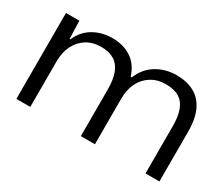

<svg xmlns="http://www.w3.org/2000/svg" viewBox="-94 -775 1187 1016"><g transform="rotate(30 500.0 -266.5)"><path d="M68 0V-525H150L153 -416H158Q183 -474 234 -503.5Q285 -533 349 -533Q416 -533 464.5 -501Q513 -469 533 -404H540Q566 -468 620 -500.5Q674 -533 742 -533Q803 -533 848 -509Q893 -485 917.5 -434.5Q942 -384 942 -303V0H857V-289Q857 -346 843 -385Q829 -424 798 -443.5Q767 -463 715 -463Q665 -463 627 -439.5Q589 -416 568.5 -375Q548 -334 548 -279V0H462V-284Q462 -345 447 -384.5Q432 -424 400.5 -443.5Q369 -463 322 -463Q269 -463 231.5 -439.5Q194 -416 173.5 -374.5Q153 -333 153 -279V0Z"/></g></svg>

Font: Mona Sans SemiExpanded
Style: Regular
Weight: 400
Width: 6
Designer: Deni Anggara
Foundry: GitHub
Version: Version 2.000